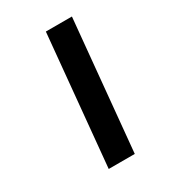

<svg xmlns="http://www.w3.org/2000/svg" viewBox="-129 -552 547 619"><g transform="rotate(-30 144.0 -242.5)"><path d="M93.5 0 139.5 -485H236.5L190.5 0Z"/></g></svg>

Font: Karla SemiBold
Style: Italic
Weight: 600
Italic angle: -8°
Designer: Jonathan Pinhorn
Version: Version 2.004;gftools[0.9.33]